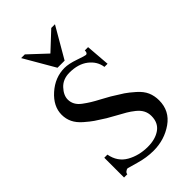

<svg xmlns="http://www.w3.org/2000/svg" viewBox="-238 -863 955 955"><g transform="rotate(-45 239.0 -386.0)"><path d="M203 -620 109 -782H135L228 -695L321 -782H347L253 -620ZM249 10Q200 10 149 -5Q98 -20 96 -20Q90 -20 82 -14Q74 -8 74 0H51V-139H73Q84 -79 132.5 -51.5Q181 -24 243 -24Q296 -24 330 -48Q364 -72 364 -120Q364 -142 354.5 -160Q345 -178 325.5 -193.5Q306 -209 288 -219.5Q270 -230 241.5 -245.5Q213 -261 198 -270Q163 -292 146 -303.5Q129 -315 102.5 -338Q76 -361 64 -386Q52 -411 52 -440Q52 -499 106 -547Q160 -595 227 -595Q256 -595 299 -580Q342 -565 348 -565Q360 -565 360 -585H383L393 -458H371Q365 -502 327 -531.5Q289 -561 228 -561Q182 -561 154.5 -531.5Q127 -502 127 -472Q127 -453 136 -436.5Q145 -420 164 -406Q183 -392 200 -381.5Q217 -371 245.5 -356Q274 -341 289 -332Q330 -307 348 -295Q366 -283 394.5 -258Q423 -233 434.5 -206.5Q446 -180 446 -148Q446 -74 386 -32Q326 10 249 10Z"/></g></svg>

Font: Judson
Style: Regular
Weight: 400
Version: Version 20110429